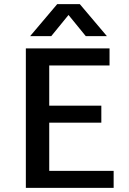

<svg xmlns="http://www.w3.org/2000/svg" viewBox="-20 -916 629 936"><path d="M106 0ZM534 -83V0H106V-680H514V-597H220V-401H474V-318H220V-83ZM398 -740 314 -843 230 -740H127L259 -896H369L501 -740Z"/></svg>

Font: Martel Sans SemiBold
Style: Regular
Weight: 600
Designer: Dan Reynolds and Mathieu Réguer
Foundry: Dan Reynolds and Mathieu Réguer
Version: Version 1.002; ttfautohint (v1.1) -l 5 -r 5 -G 72 -x 0 -D la